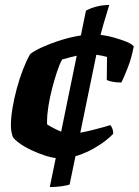

<svg xmlns="http://www.w3.org/2000/svg" viewBox="-20 -639 560 775"><path d="M223 0Q196 0 165 -10Q134 -20 105.5 -33.5Q77 -47 57 -62Q37 -77 32 -86Q29 -93 26.5 -105Q24 -117 24 -133Q24 -164 30.5 -203Q37 -242 48 -282.5Q59 -323 73 -359Q87 -395 102 -421Q117 -433 146 -446.5Q175 -460 212 -472.5Q249 -485 287 -492.5Q325 -500 358 -500Q373 -500 395 -497Q417 -494 441.5 -487Q466 -480 488 -471.5Q510 -463 520 -452Q511 -405 496 -366.5Q481 -328 470 -306Q449 -306 434 -309Q419 -312 411 -316L412 -409Q406 -411 392 -414Q378 -417 363.5 -419Q349 -421 341 -421Q329 -421 308 -417.5Q287 -414 266 -408.5Q245 -403 231 -399Q221 -382 210.5 -350.5Q200 -319 190.5 -282.5Q181 -246 175.5 -211Q170 -176 170 -150Q170 -144 170 -143Q170 -142 170 -137Q173 -135 184 -128.5Q195 -122 210 -115Q225 -108 239 -103Q253 -98 260 -98Q275 -98 299.5 -102.5Q324 -107 351 -113.5Q378 -120 398.5 -126Q419 -132 425 -134Q429 -131 433 -121.5Q437 -112 437 -99Q428 -89 407.5 -72.5Q387 -56 358 -39.5Q329 -23 294.5 -11.5Q260 0 223 0ZM181 116 327 -596Q347 -607 372 -613Q397 -619 421 -619Q409 -581 397.5 -541Q386 -501 380 -472L261 106Q249 110 227 113Q205 116 181 116Z"/></svg>

Font: Texturina 12pt ExtraBold
Style: Italic
Weight: 800
Italic angle: -11°
Designer: Guillermo Torres Carreño
Foundry: Omnibus-Type
Version: Version 1.002